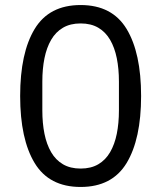

<svg xmlns="http://www.w3.org/2000/svg" viewBox="-20 -730 640 762"><path d="M300 12Q175 12 117.5 -83Q60 -178 60 -349Q60 -520 117.5 -615Q175 -710 300 -710Q425 -710 482.5 -615Q540 -520 540 -349Q540 -178 482.5 -83Q425 12 300 12ZM300 -61Q341 -61 370 -78Q399 -95 417 -126Q435 -157 443.5 -199Q452 -241 452 -292V-406Q452 -457 443.5 -499Q435 -541 417 -572Q399 -603 370 -620Q341 -637 300 -637Q259 -637 230 -620Q201 -603 183 -572Q165 -541 156.5 -499Q148 -457 148 -406V-292Q148 -241 156.5 -199Q165 -157 183 -126Q201 -95 230 -78Q259 -61 300 -61Z"/></svg>

Font: IBM Plex Sans Arabic
Style: Regular
Weight: 400
Designer: Mike Abbink, Paul van der Laan, Pieter van Rosmalen, Wael Morcos, Khajak Apelian
Foundry: Bold Monday
Version: Version 1.005